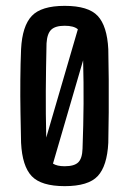

<svg xmlns="http://www.w3.org/2000/svg" viewBox="-20 -628 442 656"><path d="M201 8Q121 8 88.5 -26Q56 -60 52 -140Q51 -186 50 -242.5Q49 -299 49.5 -356Q50 -413 52 -460Q56 -539 88.5 -573.5Q121 -608 201 -608Q282 -608 314 -573.5Q346 -539 350 -460Q351 -414 351.5 -357.5Q352 -301 351.5 -244Q351 -187 350 -140Q346 -61 314 -26.5Q282 8 201 8ZM139 -480Q137 -393 136.5 -317Q136 -241 138 -158L246 -528Q232 -540 201 -540Q169 -540 155 -526.5Q141 -513 139 -480ZM201 -60Q234 -60 247.5 -73.5Q261 -87 262 -120Q265 -202 265.5 -273.5Q266 -345 264 -422L161 -69Q175 -60 201 -60Z"/></svg>

Font: Big Shoulders Display SemiBold
Style: Regular
Weight: 600
Designer: Patric King
Foundry: XO Type Co
Version: Version 1.000; ttfautohint (v1.8.2)